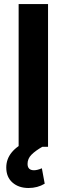

<svg xmlns="http://www.w3.org/2000/svg" viewBox="-20 -731 332 956"><path d="M219.2 0H72.8V-710.9H219.2ZM192.4 -1Q156.2 19.5 136.7 39.3Q117.2 59.1 117.2 85Q117.2 116.7 149.4 116.7Q165.5 116.7 188.5 106.9L202.6 183.6Q167 205.1 122.1 205.1Q73.2 205.1 42.2 178Q11.2 150.9 11.2 103Q11.2 19 120.1 -30.3Z"/></svg>

Font: Robotiche
Style: Bold
Weight: 700
Designer: Google
Version: Version 2.001150; 2014